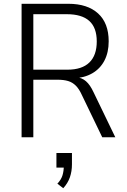

<svg xmlns="http://www.w3.org/2000/svg" viewBox="-20 -725 670 1014"><path d="M94 0V-705H341Q442 -705 498 -654Q554 -603 554 -507Q554 -448 531.5 -405Q509 -362 467.5 -338Q426 -314 368 -311L373 -318L383 -317Q412 -315 434 -296Q456 -277 474 -238L589 0H520L412 -224Q398 -255 380.5 -272.5Q363 -290 340 -297Q317 -304 283 -304H156V0ZM156 -357H336Q413 -357 452 -395Q491 -433 491 -506Q491 -579 451.5 -614.5Q412 -650 333 -650H156ZM314 269 283 245Q303 224 310 201Q317 178 317 150L330 160H278V83H360V143Q360 180 349 211.5Q338 243 314 269Z"/></svg>

Font: Nunito Sans 10pt SemiCondensed Light
Style: Regular
Weight: 300
Width: 4
Designer: Vernon Adams
Foundry: Vernon Adams
Version: Version 3.101;gftools[0.9.27]